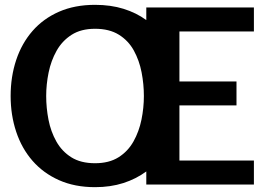

<svg xmlns="http://www.w3.org/2000/svg" viewBox="-20 -763 1095 794"><path d="M585 -54Q543 -23 490 -6Q437 11 373 11Q289 11 224 -18Q159 -47 114.5 -98Q70 -149 47 -218Q24 -287 24 -366Q24 -446 47 -515Q70 -584 114.5 -635Q159 -686 224 -714.5Q289 -743 373 -743Q438 -743 491 -726.5Q544 -710 585 -680V-732H1030V-633H722V-426H958V-327H722V-99H1030V0H585ZM373 -88Q431 -88 470 -112.5Q509 -137 532 -178Q555 -219 565 -268Q575 -317 575 -366Q575 -415 565.5 -464Q556 -513 533.5 -554Q511 -595 471.5 -619.5Q432 -644 373 -644Q315 -644 276 -619Q237 -594 214 -553Q191 -512 181 -463Q171 -414 171 -366Q171 -317 180.5 -268Q190 -219 213 -178Q236 -137 275 -112.5Q314 -88 373 -88Z"/></svg>

Font: Rosario Light
Style: Bold
Weight: 700
Version: Version 1.101; ttfautohint (v1.8.1.43-b0c9)